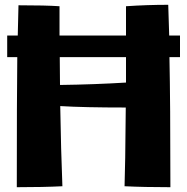

<svg xmlns="http://www.w3.org/2000/svg" viewBox="-20 -778 780 800"><path d="M10 -630H54L57 -756Q171 -756 228 -752V-630H505V-752Q592 -758 681 -758L685 -630H730V-540H686Q690 -354 690 2Q580 2 499 -2Q502 -79 504 -330Q330 -330 231 -336Q234 -152 240 -2Q161 2 50 2Q50 -379 52 -540H10ZM230 -424Q375 -426 505 -434V-540H229Z"/></svg>

Font: Otomanopee One
Style: Regular
Weight: 400
Designer: Das Ende der Wildnis
Foundry: Gutenberg Labo
Version: Version 3.005